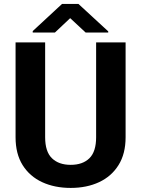

<svg xmlns="http://www.w3.org/2000/svg" viewBox="-20 -921 699 951"><path d="M456.1 -710.9H602.1V-241.2Q602.1 -159.2 567.1 -103.3Q532.2 -47.4 470.9 -18.8Q409.7 9.8 330.1 9.8Q250.5 9.8 188.7 -18.8Q127 -47.4 92 -103.3Q57.1 -159.2 57.1 -241.2V-710.9H203.6V-241.2Q203.6 -169.9 237.3 -137.2Q271 -104.5 330.1 -104.5Q389.6 -104.5 422.9 -137.2Q456.1 -169.9 456.1 -241.2ZM368.7 -901.4 516.1 -765.6V-759.8H404.3L327.6 -831.1L252 -759.8H142.1V-767.1L287.1 -901.4Z"/></svg>

Font: Vazirmatn FD
Style: Bold
Weight: 700
Designer: Saber Rastikerdar
Foundry: Saber Rastikerdar
Version: Version 33.001